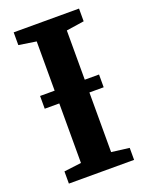

<svg xmlns="http://www.w3.org/2000/svg" viewBox="-141 -815 681 886"><g transform="rotate(-20 200.0 -371.5)"><path d="M125.1 -70.4V-667.3L39.5 -680.5V-743H360.4V-680.5L273 -667.3V-70L360.4 -58.9V0H40.2V-59.9ZM343.1 -425.5V-362.8H53.6V-425.5Z"/></g></svg>

Font: Merriweather Light
Style: Regular
Weight: 300
Version: Version 2.100